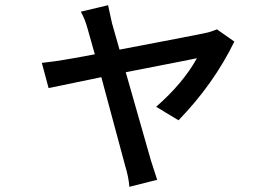

<svg xmlns="http://www.w3.org/2000/svg" viewBox="-20 -618 1040 739"><path d="M581 -207Q685 -298 738 -394Q741 -394 464 -340L561 0L573 37Q581 63 585 74L478 101Q475 63 462 21L370 -321L167 -279L141 -376Q195 -382 228 -388Q249 -391 345 -409L317 -508Q307 -545 291 -573L396 -598L411 -529L440 -427Q735 -483 771 -491Q791 -495 815 -505L882 -458Q802 -294 667 -155Z"/></svg>

Font: Noto Sans S Chinese Medium
Style: Regular
Weight: 500
Designer: Ryoko NISHIZUKA  (kana & ideographs); Paul D. Hunt (Latin, Greek & Cyrillic); Wenlong ZHANG  (bopomofo); Sandoll Communi
Foundry: Adobe Systems Incorporated
Version: Version 1.000;PS 1;hotconv 1.0.78;makeotf.lib2.5.61930